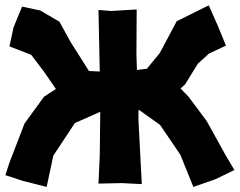

<svg xmlns="http://www.w3.org/2000/svg" viewBox="-36 -701 912 731"><path d="M338.9 -663.1 343.8 -428.7 302.7 -430.7 233.4 -540 190.4 -618.2 117.2 -661.1 47.9 -675.8 15.6 -596.7 0 -524.4 83 -492.2 131.8 -427.7 176.8 -362.3 131.8 -333 57.6 -231.4 -1 -79.1 -15.6 -34.2 49.8 -12.7 141.6 10.7 167 -108.4 249 -232.4 345.7 -275.4 343.8 -109.4 338.9 -2 427.7 -3.9 503.9 0 491.2 -243.2V-282.2L495.1 -281.2L573.2 -225.6L650.4 -112.3L700.2 10.7L784.2 -18.6L856.4 -53.7L822.3 -111.3L751 -240.2L681.6 -333L651.4 -364.3L668.9 -379.9L716.8 -458L759.8 -497.1L824.2 -527.3L795.9 -596.7L758.8 -680.7L636.7 -620.1L572.3 -499L523.4 -439.5L485.4 -434.6L483.4 -493.2L484.4 -665L387.7 -659.2Z"/></svg>

Font: MaokenAssortedSans-Lite
Style: Lite
Weight: 400
Version: Version 1.400